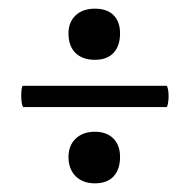

<svg xmlns="http://www.w3.org/2000/svg" viewBox="-20 -453 438 443"><path d="M29 -232Q29 -241 30 -248Q31 -255 33 -255H364Q366 -255 367.5 -247.5Q369 -240 369 -231Q369 -222 367.5 -214Q366 -206 364 -206H34Q32 -206 30.5 -214Q29 -222 29 -232ZM138 -91Q138 -117 154.5 -133Q171 -149 199 -149Q226 -149 241.5 -133.5Q257 -118 257 -91Q257 -62 242 -46Q227 -30 199 -30Q171 -30 154.5 -46.5Q138 -63 138 -91ZM138 -376Q138 -402 154.5 -417.5Q171 -433 199 -433Q227 -433 242 -418Q257 -403 257 -376Q257 -347 242 -331Q227 -315 199 -315Q170 -315 154 -331Q138 -347 138 -376Z"/></svg>

Font: Cormorant SC
Style: Bold
Weight: 700
Designer: Christian Thalmann (Catharsis Fonts)
Foundry: Catharsis Fonts
Version: Version 4.000